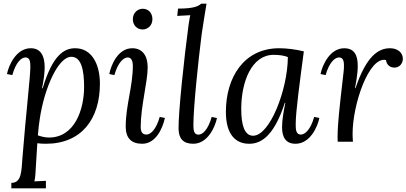

<svg xmlns="http://www.w3.org/2000/svg" viewBox="-20 -775 2223 1050"><path d="M210 -292.5C224.1 -363.8 252 -511.2 147.9 -511.2C68.4 -511.2 27.3 -417 18.1 -370.1L47.4 -364.3C66.9 -435.1 97.2 -460.9 119.1 -460.9C145 -460.9 146 -434.1 146 -408.2C146 -356.9 121.1 -145 103 85C97.2 163.1 98.1 225.1 42 225.1V254.9H231V213.9L168 216.8C174.3 193.8 174.3 161.1 176.3 133.8L184.1 8.3C199.2 10.3 214.4 11.2 231 11.2C424.3 11.2 526.4 -122.6 526.4 -317.4C526.4 -422.4 482.9 -511.2 391.1 -511.2C332 -511.2 268.1 -475.6 213.4 -292.5ZM370.1 -464.4C425.3 -464.4 439.9 -390.6 439.9 -299.3C439.9 -177.7 389.2 -22.9 248 -22.9C226.1 -22.9 208 -27.8 187 -34.7C189.9 -69.8 193.4 -100.1 198.2 -129.9C223.1 -292 297.4 -464.4 370.1 -464.4Z M760.7 -727.1C731.9 -727.1 706.5 -704.1 706.5 -669.9C706.5 -636.2 730.5 -613.8 759.8 -613.8C788.6 -613.8 813.5 -636.2 813.5 -669.9C813.5 -704.1 791.5 -727.1 760.7 -727.1ZM605.5 -364.3C625.5 -435.1 656.7 -460.9 678.7 -460.9C701.7 -460.9 706.5 -433.1 706.5 -416C706.5 -302.2 667.5 -198.7 667.5 -83C667.5 -21 696.8 11.2 757.8 11.2C832.5 11.2 869.6 -73.7 881.8 -129.9L853.5 -135.7C833.5 -64.9 802.7 -39.1 780.8 -39.1C758.8 -39.1 749.5 -53.7 749.5 -81.1C749.5 -192.9 787.6 -327.1 787.6 -407.2C787.6 -469.2 759.8 -511.2 703.6 -511.2C623.5 -511.2 586.9 -417 577.6 -370.1Z M1080.6 -754.9C1064.5 -741.2 1041.5 -728 953.6 -728L949.2 -688L1020.5 -691.9C1017.6 -678.2 1016.6 -673.8 1011.2 -638.2C987.3 -461.9 954.6 -154.3 956.5 -70.3C957.5 -16.6 982.4 11.2 1036.6 11.2C1116.7 11.2 1157.2 -82.5 1166.5 -129.4L1137.7 -135.7C1117.7 -64.5 1087.4 -38.6 1065.4 -38.6C1039.6 -38.6 1037.6 -65.4 1037.6 -91.3C1037.6 -187.5 1064.5 -443.8 1082.5 -585C1088.4 -629.9 1101.6 -705.1 1109.4 -754.9Z M1540.5 -212.9C1530.3 -163.1 1522.5 -116.7 1522.5 -79.1C1522.5 -24.9 1542.5 11.2 1596.2 11.2C1676.3 11.2 1717.3 -83 1726.6 -129.9L1698.2 -135.7C1678.2 -64.9 1647.5 -39.1 1625.5 -39.1C1596.2 -39.1 1597.2 -71.8 1597.2 -99.1C1597.2 -164.1 1620.6 -335 1641.6 -494.1C1598.1 -504.9 1547.4 -511.2 1507.3 -511.2C1312.5 -511.2 1215.3 -350.1 1215.3 -163.1C1215.3 -37.1 1270.5 11.2 1342.3 11.2C1397.5 11.2 1474.1 -16.1 1537.6 -212.9ZM1476.6 -475.1C1507.3 -475.1 1534.2 -471.2 1554.2 -462.9C1553.2 -284.2 1455.6 -32.7 1364.3 -32.7C1315.4 -32.7 1299.3 -94.7 1299.3 -179.7C1299.3 -326.7 1355.5 -475.1 1476.6 -475.1Z M1921.4 -293C1945.3 -416 1950.2 -511.2 1862.8 -511.2C1783.2 -511.2 1742.2 -417 1732.9 -370.1L1760.7 -364.3C1780.8 -435.1 1812 -460.9 1834 -460.9C1861.8 -460.9 1861.8 -430.2 1860.8 -402.8C1859.9 -381.8 1856 -360.8 1841.8 -231C1828.1 -105 1826.2 -60.1 1826.2 -25.9C1826.2 -15.1 1826.2 -8.8 1827.1 0H1910.2C1909.2 -17.1 1908.2 -22.9 1908.2 -43C1908.2 -205.1 1998 -467.8 2090.8 -446.8C2094.2 -420.4 2112.8 -405.3 2137.2 -405.3C2165.5 -405.3 2183.1 -429.2 2183.1 -453.1C2183.1 -488.8 2152.8 -511.2 2112.8 -511.2C2047.9 -511.2 1982.4 -465.8 1924.3 -293Z"/></svg>

Font: Lora Italic
Style: Regular
Weight: 400
Italic angle: -3°
Designer: Olga Karpushina, Alexei Vanyashin
Foundry: Cyreal
Version: Version 1.011;PS 001.011;hotconv 1.0.70;makeotf.lib2.5.58329